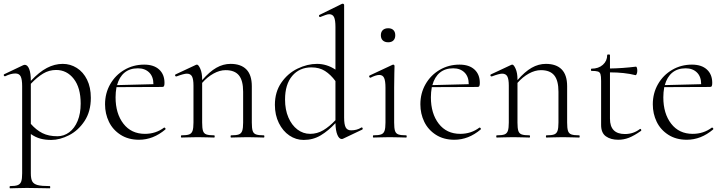

<svg xmlns="http://www.w3.org/2000/svg" viewBox="-22 -745 3924 1040"><path d="M470 -215Q470 -141 436 -89.5Q402 -38 352 -12.5Q302 13 256 13Q223 13 197 6Q171 -1 145 -19V194Q145 224 153 238Q161 252 182 257.5Q203 263 248 263Q250 263 250 269Q250 275 248 275Q214 275 195 274L123 273L69 274Q56 275 33 275Q30 275 30 269Q30 263 33 263Q61 263 74.5 257.5Q88 252 93 238Q98 224 98 194V-278Q98 -315 90 -331Q82 -347 61 -347Q37 -347 6 -332H4Q0 -332 -1.5 -336.5Q-3 -341 1 -343L104 -392L112 -394Q127 -394 136 -371.5Q145 -349 145 -307Q190 -355 232 -377Q274 -399 318 -399Q359 -399 394 -377Q429 -355 449.5 -313.5Q470 -272 470 -215ZM415 -184Q415 -270 377.5 -318Q340 -366 282 -366Q244 -366 211.5 -346.5Q179 -327 145 -291V-74Q174 -41 207.5 -24Q241 -7 289 -7Q324 -7 353 -28.5Q382 -50 398.5 -90Q415 -130 415 -184Z M868 -54Q871 -54 873.5 -50.5Q876 -47 874 -44Q808 12 731 12Q673 12 631 -15Q589 -42 568 -85.5Q547 -129 547 -180Q547 -240 575 -289Q603 -338 651.5 -366.5Q700 -395 759 -395Q811 -395 840 -368.5Q869 -342 869 -296Q869 -284 866.5 -279Q864 -274 857 -274L609 -273Q604 -245 604 -218Q604 -130 646.5 -75Q689 -20 763 -20Q822 -20 867 -54ZM612 -284 809 -289Q809 -330 786 -352.5Q763 -375 725 -375Q681 -375 652.5 -351.5Q624 -328 612 -284Z M1407 0Q1384 0 1371 -1L1319 -2L1266 -1Q1253 0 1230 0Q1227 0 1227 -6Q1227 -12 1230 -12Q1259 -12 1272 -17Q1285 -22 1290 -36.5Q1295 -51 1295 -81V-248Q1295 -309 1272 -337Q1249 -365 1200 -365Q1168 -365 1134.5 -346.5Q1101 -328 1073 -296V-81Q1073 -51 1077.5 -36.5Q1082 -22 1095.5 -17Q1109 -12 1138 -12Q1141 -12 1141 -6Q1141 0 1138 0Q1115 0 1102 -1L1050 -2L997 -1Q984 0 961 0Q958 0 958 -6Q958 -12 961 -12Q990 -12 1003 -17Q1016 -22 1021 -36.5Q1026 -51 1026 -81V-281Q1026 -316 1018 -331Q1010 -346 990 -346Q974 -346 934 -331H932Q928 -331 926.5 -335.5Q925 -340 929 -342L1040 -394Q1042 -395 1045 -395Q1053 -395 1063 -372.5Q1073 -350 1073 -315V-311Q1113 -357 1150 -378Q1187 -399 1227 -399Q1283 -399 1312.5 -369Q1342 -339 1342 -278V-81Q1342 -51 1346.5 -36.5Q1351 -22 1364.5 -17Q1378 -12 1407 -12Q1410 -12 1410 -6Q1410 0 1407 0Z M1937 -55Q1941 -55 1942.5 -50Q1944 -45 1940 -43L1837 6Q1833 8 1829 8Q1815 8 1805.5 -14.5Q1796 -37 1795 -78Q1757 -37 1715.5 -12Q1674 13 1623 13Q1581 13 1545.5 -11Q1510 -35 1488.5 -78.5Q1467 -122 1467 -177Q1467 -247 1502 -297.5Q1537 -348 1590 -373.5Q1643 -399 1695 -399Q1748 -399 1795 -368V-599Q1795 -636 1787.5 -652Q1780 -668 1761 -668Q1753 -668 1740.5 -663.5Q1728 -659 1713 -653H1711Q1707 -653 1706 -657.5Q1705 -662 1708 -664L1830 -724Q1832 -725 1835 -725Q1837 -725 1839.5 -723Q1842 -721 1842 -718V-108Q1842 -71 1850.5 -55Q1859 -39 1880 -39Q1911 -39 1935 -54ZM1795 -94V-306Q1769 -341 1738.5 -360.5Q1708 -380 1665 -380Q1600 -380 1561 -334Q1522 -288 1522 -206Q1522 -151 1540 -109Q1558 -67 1589 -43.5Q1620 -20 1658 -20Q1696 -20 1729 -39.5Q1762 -59 1795 -94Z M2000 -12Q2029 -12 2042.5 -17Q2056 -22 2061 -36.5Q2066 -51 2066 -81V-270Q2066 -307 2058.5 -323Q2051 -339 2033 -339Q2014 -339 1985 -324H1984Q1980 -324 1978 -329Q1976 -334 1980 -336L2104 -394L2108 -395Q2110 -395 2112.5 -393Q2115 -391 2115 -388Q2115 -382 2114 -348.5Q2113 -315 2113 -271V-81Q2113 -51 2117.5 -36.5Q2122 -22 2135.5 -17Q2149 -12 2178 -12Q2181 -12 2181 -6Q2181 0 2178 0Q2155 0 2142 -1L2089 -2L2037 -1Q2023 0 2000 0Q1998 0 1998 -6Q1998 -12 2000 -12ZM2041 -554Q2041 -572 2051.5 -582Q2062 -592 2081 -592Q2099 -592 2109 -582Q2119 -572 2119 -554Q2119 -536 2109 -526Q2099 -516 2081 -516Q2062 -516 2051.5 -526Q2041 -536 2041 -554Z M2576 -54Q2579 -54 2581.5 -50.5Q2584 -47 2582 -44Q2516 12 2439 12Q2381 12 2339 -15Q2297 -42 2276 -85.5Q2255 -129 2255 -180Q2255 -240 2283 -289Q2311 -338 2359.5 -366.5Q2408 -395 2467 -395Q2519 -395 2548 -368.5Q2577 -342 2577 -296Q2577 -284 2574.5 -279Q2572 -274 2565 -274L2317 -273Q2312 -245 2312 -218Q2312 -130 2354.5 -75Q2397 -20 2471 -20Q2530 -20 2575 -54ZM2320 -284 2517 -289Q2517 -330 2494 -352.5Q2471 -375 2433 -375Q2389 -375 2360.5 -351.5Q2332 -328 2320 -284Z M3115 0Q3092 0 3079 -1L3027 -2L2974 -1Q2961 0 2938 0Q2935 0 2935 -6Q2935 -12 2938 -12Q2967 -12 2980 -17Q2993 -22 2998 -36.5Q3003 -51 3003 -81V-248Q3003 -309 2980 -337Q2957 -365 2908 -365Q2876 -365 2842.5 -346.5Q2809 -328 2781 -296V-81Q2781 -51 2785.5 -36.5Q2790 -22 2803.5 -17Q2817 -12 2846 -12Q2849 -12 2849 -6Q2849 0 2846 0Q2823 0 2810 -1L2758 -2L2705 -1Q2692 0 2669 0Q2666 0 2666 -6Q2666 -12 2669 -12Q2698 -12 2711 -17Q2724 -22 2729 -36.5Q2734 -51 2734 -81V-281Q2734 -316 2726 -331Q2718 -346 2698 -346Q2682 -346 2642 -331H2640Q2636 -331 2634.5 -335.5Q2633 -340 2637 -342L2748 -394Q2750 -395 2753 -395Q2761 -395 2771 -372.5Q2781 -350 2781 -315V-311Q2821 -357 2858 -378Q2895 -399 2935 -399Q2991 -399 3020.5 -369Q3050 -339 3050 -278V-81Q3050 -51 3054.5 -36.5Q3059 -22 3072.5 -17Q3086 -12 3115 -12Q3118 -12 3118 -6Q3118 0 3115 0Z M3446 -47Q3449 -47 3451 -42.5Q3453 -38 3450 -36Q3413 -10 3385 1Q3357 12 3327 12Q3286 12 3260 -6.5Q3234 -25 3234 -68V-306Q3234 -333 3230.5 -343.5Q3227 -354 3217 -357.5Q3207 -361 3182 -361Q3179 -361 3179 -367Q3179 -373 3182 -373Q3220 -373 3243.5 -394Q3267 -415 3267 -447Q3267 -450 3275 -450Q3282 -450 3282 -447V-374Q3350 -375 3423 -384Q3426 -384 3428 -377.5Q3430 -371 3430 -361Q3430 -353 3427 -345Q3424 -337 3420 -338Q3360 -353 3282 -353V-102Q3282 -19 3363 -19Q3409 -19 3444 -46Z M3835 -54Q3838 -54 3840.5 -50.5Q3843 -47 3841 -44Q3775 12 3698 12Q3640 12 3598 -15Q3556 -42 3535 -85.5Q3514 -129 3514 -180Q3514 -240 3542 -289Q3570 -338 3618.5 -366.5Q3667 -395 3726 -395Q3778 -395 3807 -368.5Q3836 -342 3836 -296Q3836 -284 3833.5 -279Q3831 -274 3824 -274L3576 -273Q3571 -245 3571 -218Q3571 -130 3613.5 -75Q3656 -20 3730 -20Q3789 -20 3834 -54ZM3579 -284 3776 -289Q3776 -330 3753 -352.5Q3730 -375 3692 -375Q3648 -375 3619.5 -351.5Q3591 -328 3579 -284Z"/></svg>

Font: Cormorant Infant Light
Style: Regular
Weight: 300
Designer: Christian Thalmann (Catharsis Fonts)
Version: Version 3.000